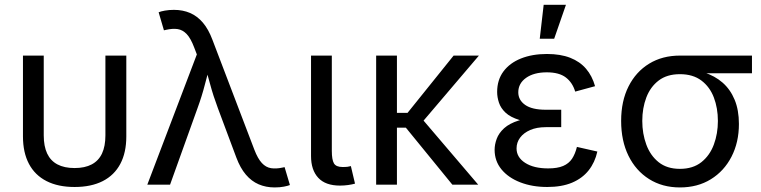

<svg xmlns="http://www.w3.org/2000/svg" viewBox="-20 -781 3220 812"><path d="M295.4 9.8Q225.6 9.8 176.8 -15.1Q127.9 -40 102.5 -87.9Q77.1 -135.7 77.1 -204.1V-545.9H165V-208.5Q165 -162.6 179.4 -131.8Q193.8 -101.1 222.9 -85.7Q252 -70.3 295.4 -70.3Q338.9 -70.3 367.9 -85.7Q397 -101.1 411.4 -131.8Q425.8 -162.6 425.8 -208.5V-545.9H514.2V-204.1Q514.2 -135.7 488.8 -87.9Q463.4 -40 414.6 -15.1Q365.7 9.8 295.4 9.8Z M603 0 812.5 -550.8 801.3 -580.1Q786.6 -619.1 769.5 -637Q752.4 -654.8 731.2 -658Q710 -661.1 682.1 -654.8L673.3 -652.8L650.9 -729Q659.2 -732.9 677.2 -736.1Q695.3 -739.3 715.3 -739.3Q753.4 -739.3 783.9 -726.1Q814.5 -712.9 838.1 -685.1Q861.8 -657.2 878.4 -612.8L1055.7 -147.9Q1070.3 -109.9 1087.4 -91.6Q1104.5 -73.2 1126 -69.8Q1147.5 -66.4 1174.8 -72.3L1183.6 -74.2L1206.1 1.5Q1198.2 4.9 1180.9 8.3Q1163.6 11.7 1141.6 11.7Q1104.5 11.7 1074 -1.5Q1043.5 -14.6 1019.8 -42.5Q996.1 -70.3 979.5 -114.7L901.4 -323.7Q881.8 -376 868.9 -424.1Q856 -472.2 841.3 -521H873.5Q859.4 -474.1 846.7 -424.3Q834 -374.5 815.4 -323.7L699.2 0Z M1418 3.9Q1356.4 3.9 1325.9 -29.1Q1295.4 -62 1295.4 -121.1V-545.9H1383.3V-143.1Q1383.3 -105.5 1392.3 -90.1Q1401.4 -74.7 1428.7 -74.7Q1442.9 -74.7 1450.2 -75.7Q1457.5 -76.7 1463.9 -78.6L1481.4 -4.4Q1469.7 -1 1452.6 1.5Q1435.5 3.9 1418 3.9Z M1658.7 -545.9V0H1570.8V-545.9ZM2005.4 -545.9 1746.1 -241.2H1625.5V-303.7H1703.6L1898.4 -545.9ZM1893.1 0 1694.3 -243.7 1741.7 -305.7 2002.4 0Z M2294.4 9.8Q2231 9.8 2180.4 -9.8Q2129.9 -29.3 2100.8 -64.7Q2071.8 -100.1 2071.8 -147.5Q2071.8 -169.9 2080.6 -193.8Q2089.4 -217.8 2111.6 -238.3Q2133.8 -258.8 2174.1 -271.5Q2214.4 -284.2 2277.3 -284.2H2353.5V-243.2H2288.1Q2250 -243.2 2222.4 -231.2Q2194.8 -219.2 2179.7 -199Q2164.6 -178.7 2164.6 -153.3Q2164.6 -115.7 2200.9 -92.3Q2237.3 -68.8 2298.3 -68.8Q2337.4 -68.8 2361.6 -79.1Q2385.7 -89.4 2399.2 -109.6Q2412.6 -129.9 2419.9 -159.7L2506.3 -140.1Q2496.1 -94.2 2469.5 -60.5Q2442.9 -26.9 2399.4 -8.5Q2356 9.8 2294.4 9.8ZM2277.3 -261.7Q2215.8 -261.7 2177.2 -273.4Q2138.7 -285.2 2118.2 -304.4Q2097.7 -323.7 2090.1 -346.9Q2082.5 -370.1 2082.5 -392.1Q2082.5 -442.9 2109.1 -478.8Q2135.7 -514.6 2183.3 -533.7Q2231 -552.7 2293 -552.7Q2350.6 -552.7 2391.6 -536.6Q2432.6 -520.5 2458.5 -490.2Q2484.4 -460 2496.6 -416.5L2412.6 -393.6Q2401.4 -431.6 2373 -453.4Q2344.7 -475.1 2292.5 -475.1Q2237.8 -475.1 2204.8 -451.7Q2171.9 -428.2 2171.9 -390.6Q2171.9 -357.9 2200.9 -337.4Q2230 -316.9 2288.1 -316.9H2353.5V-261.7ZM2262.7 -617.2 2279.3 -760.7H2373.5L2323.7 -617.2Z M2855.5 11.7Q2781.2 11.7 2725.1 -23.7Q2668.9 -59.1 2637.9 -122.3Q2606.9 -185.5 2606.9 -269.5Q2606.9 -353.5 2638.2 -415.5Q2669.4 -477.5 2725.3 -511.7Q2781.2 -545.9 2855.5 -545.9H3160.2V-471.2H2920.9L2855.5 -467.3Q2800.8 -467.3 2765.6 -440.4Q2730.5 -413.6 2713.4 -368.7Q2696.3 -323.7 2696.3 -269.5Q2696.3 -215.8 2713.4 -169.4Q2730.5 -123 2765.6 -95Q2800.8 -66.9 2855.5 -66.9Q2910.6 -66.9 2946.3 -95.2Q2981.9 -123.5 2999 -169.7Q3016.1 -215.8 3016.1 -269.5Q3016.1 -323.7 2999 -368.7Q2981.9 -413.6 2946.3 -440.4Q2910.6 -467.3 2855.5 -467.3V-489.3Q2911.1 -489.3 2957 -474.9Q3002.9 -460.4 3035.9 -431.6Q3068.8 -402.8 3086.9 -359.1Q3105 -315.4 3105 -256.8Q3105 -179.2 3073.7 -118.4Q3042.5 -57.6 2986.3 -22.9Q2930.2 11.7 2855.5 11.7Z"/></svg>

Font: Adwaita Sans
Style: Regular
Weight: 400
Designer: Rasmus Andersson
Foundry: rsms
Version: Version 4.001;git-9221beed3